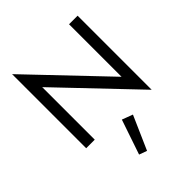

<svg xmlns="http://www.w3.org/2000/svg" viewBox="-286 -884 1347 1347"><g transform="rotate(-45 387.5 -210.0)"><path d="M85 -605 695 35 690 -95 80 -735ZM610 -700V-75L695 35V-700ZM80 -735V0H165V-625ZM399 35 311 294 369 315 479 65Z"/></g></svg>

Font: Jost* Book
Style: Regular
Weight: 400
Version: Version 3.000